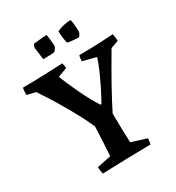

<svg xmlns="http://www.w3.org/2000/svg" viewBox="-200 -967 1009 1098"><g transform="rotate(-30 304.5 -418.5)"><path d="M155 8Q149 -14 149 -38L241 -57Q244 -100 246.5 -150Q249 -200 251 -248Q231 -294 204 -344Q177 -394 149.5 -441Q122 -488 97.5 -526Q73 -564 58 -586L1 -600Q1 -611 1.5 -622.5Q2 -634 5 -646Q65 -646 120 -648Q175 -650 215 -651.5Q255 -653 269 -654Q274 -637 275 -620L214 -597Q223 -572 238 -537.5Q253 -503 271 -465.5Q289 -428 307.5 -394.5Q326 -361 341 -339L347 -341Q366 -374 388.5 -419Q411 -464 430.5 -508.5Q450 -553 460 -586L372 -608Q372 -618 373 -627Q374 -636 377 -646Q462 -646 524 -649.5Q586 -653 602 -654Q608 -630 608 -607L557 -589Q551 -578 534 -549.5Q517 -521 495 -482.5Q473 -444 450 -403Q427 -362 407.5 -324.5Q388 -287 375 -261Q376 -210 376.5 -166.5Q377 -123 380 -69L479 -38Q479 -17 474 0Q394 1 314 3Q234 5 155 8ZM352 -743Q342 -784 342 -824Q387 -844 434 -845Q440 -821 441 -794.5Q442 -768 442 -762Q442 -758 435 -746.5Q428 -735 426 -735Q415 -735 390.5 -737Q366 -739 352 -743ZM187 -729 177 -808Q178 -824 185 -832Q196 -833 224 -836Q252 -839 272 -839Q273 -839 274.5 -828.5Q276 -818 277.5 -803.5Q279 -789 280 -777Q281 -765 281 -761Q280 -756 273 -746Q266 -736 262 -733Q250 -730 231.5 -729.5Q213 -729 187 -729Z"/></g></svg>

Font: Labrada SemiBold
Style: Regular
Weight: 600
Designer: Mercedes Jáuregui
Foundry: Omnibus-Type Team
Version: Version 1.000; ttfautohint (v1.8.4.7-5d5b)